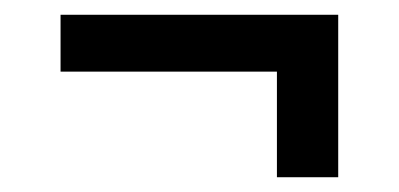

<svg xmlns="http://www.w3.org/2000/svg" viewBox="-20 -381 540 260"><path d="M438 -141H355V-284H62V-361H438Z"/></svg>

Font: Fira GO
Style: Regular
Weight: 400
Designer: Carrois Corporate
Foundry: Carrois Corporate GbR
Version: Version 0.300